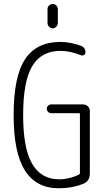

<svg xmlns="http://www.w3.org/2000/svg" viewBox="-20 -955 540 984"><path d="M223.6 -909.2Q223.6 -919.9 231.9 -927.2Q240.2 -934.6 250 -934.6Q259.8 -934.6 268.1 -927.2Q276.4 -919.9 276.4 -909.2V-835.9Q276.4 -826.2 268.1 -817.9Q259.8 -809.6 250 -809.6Q240.2 -809.6 231.9 -817.9Q223.6 -826.2 223.6 -835.9ZM280.3 9.8Q166 9.8 107.9 -81.1Q49.8 -171.9 49.8 -365.2Q49.8 -562.5 108.4 -651.4Q167 -740.2 290 -740.2Q338.9 -740.2 393.6 -720.7Q418 -711.9 418 -686.5Q418 -677.7 410.6 -673.3Q403.3 -668.9 394.5 -671.9Q339.8 -694.3 290 -694.3Q192.4 -694.3 145.5 -616.7Q98.6 -539.1 98.6 -365.2Q98.6 -194.3 145 -115.2Q191.4 -36.1 282.2 -36.1Q335.9 -36.1 384.8 -60.5Q389.6 -62.5 389.6 -68.4V-370.1Q389.6 -375 384.8 -375H242.2Q233.4 -375 226.6 -381.8Q219.7 -388.7 219.7 -397.9Q219.7 -407.2 226.6 -413.6Q233.4 -419.9 242.2 -419.9H405.3Q419.9 -419.9 430.2 -410.2Q440.4 -400.4 440.4 -384.8V-65.4Q440.4 -27.3 408.2 -13.7Q350.6 9.8 280.3 9.8Z"/></svg>

Font: Rounded-L Mgen+ 1m light
Style: Regular
Weight: 200
Designer: [Source Han Sans]
Ryoko NISHIZUKA  (kana & ideographs); Paul D. Hunt (Latin, Greek & Cyrillic); Wenlong ZHANG  (bopomofo
Version: Version 1.059.20150602